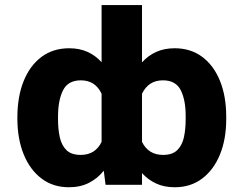

<svg xmlns="http://www.w3.org/2000/svg" viewBox="-20 -748 986 777"><path d="M895.5 -275.4V-265.6Q895.5 -184.6 870.1 -122.6Q844.7 -60.5 798.1 -25.4Q751.5 9.8 687 9.8Q644.5 9.8 611.8 -5.4Q579.1 -20.5 554.7 -47.4V0H407.2L399.9 -57.1Q375 -25.9 340.1 -8.1Q305.2 9.8 258.8 9.8Q194.8 9.8 148.2 -25.4Q101.6 -60.5 76.2 -122.6Q50.8 -184.6 50.3 -265.6V-275.4Q50.8 -358.9 76.2 -421.1Q101.6 -483.4 148.4 -518.1Q195.3 -552.7 259.8 -552.7Q302.2 -552.7 334.7 -537.8Q367.2 -522.9 391.1 -496.1V-727.5H554.7V-495.6Q579.1 -522.9 611.8 -537.8Q644.5 -552.7 687 -552.7Q751.5 -552.7 798.1 -518.1Q844.7 -483.4 870.1 -421.1Q895.5 -358.9 895.5 -275.4ZM731.4 -265.6V-275.4Q731.9 -342.3 711.7 -382.6Q691.4 -422.9 639.6 -422.9Q580.6 -422.9 554.7 -368.7V-173.8Q580.6 -121.1 640.1 -121.1Q677.7 -121.1 697.5 -140.6Q717.3 -160.2 724.4 -192.9Q731.4 -225.6 731.4 -265.6ZM214.8 -275.4V-265.6Q214.8 -225.6 221.9 -192.9Q229 -160.2 248.8 -140.6Q268.6 -121.1 306.6 -121.1Q365.7 -121.1 391.1 -173.8V-368.7Q365.7 -422.9 307.1 -422.9Q255.4 -422.9 235.1 -382.6Q214.8 -342.3 214.8 -275.4Z"/></svg>

Font: Inter Display ExtraBold
Style: Regular
Weight: 800
Designer: Rasmus Andersson
Foundry: rsms
Version: Version 4.000;git-a52131595